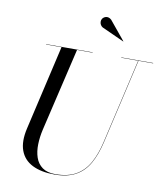

<svg xmlns="http://www.w3.org/2000/svg" viewBox="-103 -1058 985 1157"><g transform="rotate(10 389.5 -480.0)"><path d="M309 15Q227.5 15 173.8 -12Q120 -39 100 -93.5Q80 -148 99 -230L219 -750H314L194 -240Q183 -193 181.8 -148.2Q180.5 -103.5 192.8 -67.2Q205 -31 234.5 -9.5Q264 12 314 12Q391 12 440.8 -16.8Q490.5 -45.5 520.5 -99.5Q550.5 -153.5 568 -230L688 -750H690L570 -230Q552 -151.5 521.2 -96.8Q490.5 -42 439.2 -13.5Q388 15 309 15ZM124 -748V-750H409V-748ZM584 -748V-750H779V-748ZM578.5 -846.5 442 -908.5Q434 -913.5 429.2 -921.8Q424.5 -930 424.2 -939.8Q424 -949.5 428.5 -957.5Q432 -963.5 438.2 -968Q444.5 -972.5 452.2 -974Q460 -975.5 468.2 -973Q476.5 -970.5 484.5 -963L579.5 -847.5Z"/></g></svg>

Font: Bodoni Moda 96pt
Style: Italic
Weight: 400
Italic angle: -13°
Version: Version 2.004